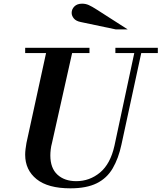

<svg xmlns="http://www.w3.org/2000/svg" viewBox="-20 -1014 879 1045"><path d="M363 11Q241 11 179 -39Q117 -89 117 -172Q117 -186 119 -202.5Q121 -219 124 -236L237 -754H379L263 -236Q258 -218 256 -200Q254 -182 254 -168Q254 -99 292.5 -63.5Q331 -28 395 -28Q468 -28 524.5 -75Q581 -122 603 -221L717 -754H755L641 -227Q625 -152 593.5 -98Q562 -44 506.5 -16.5Q451 11 363 11ZM117 -725V-754H467V-725ZM608 -725V-754H839V-725ZM610 -854 420 -894Q394 -899 382 -913.5Q370 -928 370 -944Q370 -964 385 -979Q400 -994 427 -994Q446 -994 463 -986.5Q480 -979 508 -961L675 -854Z"/></svg>

Font: Libre Bodoni SemiBold
Style: Italic
Weight: 600
Italic angle: -13°
Version: Version 2.003